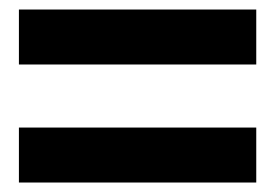

<svg xmlns="http://www.w3.org/2000/svg" viewBox="-20 -508 575 401"><path d="M19.5 -373.3V-488.1H515.2V-373.3ZM19.5 -126.8V-241.6H515.2V-126.8Z"/></svg>

Font: Reddit Sans
Style: Regular
Weight: 400
Designer: Stephen Hutchings
Foundry: Reddit
Version: Version 1.014